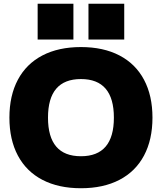

<svg xmlns="http://www.w3.org/2000/svg" viewBox="-20 -990 860 1020"><path d="M30 -365Q30 -482 75 -566.5Q120 -651 205.5 -695.5Q291 -740 410 -740Q529 -740 614.5 -695.5Q700 -651 745 -566.5Q790 -482 790 -365Q790 -248 745 -163.5Q700 -79 614.5 -34.5Q529 10 410 10Q291 10 205.5 -34.5Q120 -79 75 -163.5Q30 -248 30 -365ZM410 -160Q585 -160 585 -365Q585 -570 410 -570Q235 -570 235 -365Q235 -160 410 -160ZM450 -970H640V-780H450ZM180 -970H370V-780H180Z"/></svg>

Font: Enso Black
Style: Regular
Weight: 900
Designer: Coji Morishita
Foundry: UNDERFOREST DESIGN
Version: Version 1.000